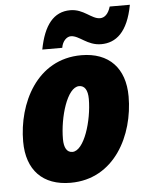

<svg xmlns="http://www.w3.org/2000/svg" viewBox="-55 -817 679 872"><g transform="rotate(-5 285.0 -381.0)"><path d="M156 -604H247C252 -636 273 -653 290 -653C329 -653 361 -605 425 -605C492 -605 547 -648 570 -772H478C468 -738 450 -723 430 -723C391 -723 359 -771 298 -771C222 -771 177 -714 156 -604ZM232 10C432 10 528 -181 528 -358C528 -487 456 -563 330 -563C126 -563 33 -368 33 -195C33 -65 105 10 232 10ZM252 -129C227 -129 214 -151 214 -191C214 -290 253 -424 308 -424C333 -424 347 -403 347 -362C347 -264 306 -129 252 -129Z"/></g></svg>

Font: Noto Sans SemiCondensed Black
Style: Italic
Weight: 900
Width: 4
Italic angle: -12°
Designer: Monotype Design Team
Foundry: Monotype Imaging Inc.
Version: Version 2.013